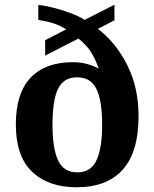

<svg xmlns="http://www.w3.org/2000/svg" viewBox="-20 -782 653 812"><path d="M304 10Q185 10 116 -55.5Q47 -121 47 -255Q47 -388 109.5 -453.5Q172 -519 288 -519Q321 -519 349.5 -511Q378 -503 397 -492Q387 -524 368.5 -556Q350 -588 312 -619L171 -547V-612L260 -658Q235 -674 207 -683Q179 -692 142 -698V-761Q167 -759 203 -750Q239 -741 276 -727.5Q313 -714 338 -698L464 -762V-696L394 -660Q471 -601 518.5 -506Q566 -411 566 -291Q566 -139 499 -64.5Q432 10 304 10ZM307 -53Q364 -53 388 -104Q412 -155 412 -254Q412 -356 388 -405.5Q364 -455 306 -455Q249 -455 225.5 -406.5Q202 -358 202 -254Q202 -155 225.5 -104Q249 -53 307 -53Z"/></svg>

Font: Noto Serif Khojki
Style: Regular
Weight: 400
Designer: Juan Bruce
Version: Version 2.002